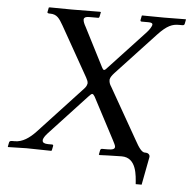

<svg xmlns="http://www.w3.org/2000/svg" viewBox="-54 -699 864 870"><g transform="rotate(5 378.5 -264.0)"><path d="M521 -2C590 -2 592 81 595 118H622L646 -8C649 -21 637 -28 629 -28H624C610 -28 596 -47 578 -80L446 -312C439 -322 436 -332 436 -340V-345C438 -354 444 -363 455 -375L632 -565C674 -610 698 -618 727 -618H743C751 -618 752 -622 753 -625L757 -645L755 -646C737 -646 663 -645 658 -645C646 -645 580 -646 558 -646L556 -645L552 -625C551 -620 554 -618 558 -618H588C602 -618 609 -615 607 -606C605 -599 598 -586 585 -572L422 -397C415 -389 411 -385 407 -385C403 -385 401 -389 397 -396L307 -572C300 -584 295 -596 295 -604V-607C297 -614 303 -618 320 -618H360C363 -618 365 -620 366 -625L370 -645L366 -646C335 -646 244 -645 238 -645C228 -645 163 -646 138 -646L133 -645L129 -625C127 -619 134 -618 139 -618H141C173 -618 184 -600 202 -569L329 -344C334 -334 338 -327 338 -319C338 -318 338 -316 337 -314C336 -308 332 -300 323 -291L128 -81C98 -49 67 -28 32 -28H19C14 -28 8 -26 7 -21L3 -1L4 1C4 1 83 -1 88 -1C103 -1 200 1 200 1L203 -1L207 -21C208 -24 207 -27 203 -28H184C167 -28 158 -33 158 -42V-46C160 -54 166 -64 178 -77L346 -258C354 -267 360 -272 363 -272C367 -272 370 -269 375 -261L474 -73C481 -59 487 -49 487 -42C487 -31 475 -28 453 -28H429C425 -28 422 -25 421 -21L417 -1L420 1C420 1 486 -2 521 -2Z"/></g></svg>

Font: Libertinus Serif
Style: Italic
Weight: 400
Italic angle: -12°
Designer: Philipp H. Poll, Khaled Hosny
Foundry: Caleb Maclennan
Version: Version 7.050;RELEASE